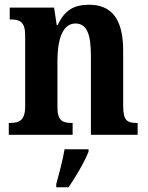

<svg xmlns="http://www.w3.org/2000/svg" viewBox="-20 -568 622 809"><path d="M17 0H286V-50H283C244 -50 222 -59 222 -116V-312C222 -393 240 -469 298 -469C348 -469 363 -419 363 -333V0H560V-50H556C517 -50 499 -59 499 -121V-355C499 -490 448 -548 356 -548C291 -548 252 -525 223 -462H219L208 -536H21V-486H25C62 -486 86 -477 86 -420V-120C86 -59 60 -50 21 -50H17ZM217 208V221H269C298 179 337 113 353 71V61H252C245 106 228 167 217 208Z"/></svg>

Font: Noto Serif Bengali Condensed
Style: Bold
Weight: 700
Width: 3
Designer: Juan Bruce, Universal Thirst, Indian Type Foundry and the Monotype Design Team.
Foundry: Monotype Imaging Inc.
Version: Version 2.003